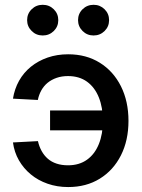

<svg xmlns="http://www.w3.org/2000/svg" viewBox="-20 -756 583 788"><path d="M259.8 11.7Q214.4 11.7 175.3 -2Q136.2 -15.6 106.4 -40.3Q76.7 -64.9 57.6 -98.1Q38.6 -131.3 33.2 -171.4L135.7 -176.8Q140.6 -154.8 150.9 -136.2Q161.1 -117.7 176.3 -104.5Q191.4 -91.3 212.2 -84.5Q232.9 -77.6 259.3 -77.6Q305.2 -77.6 337.2 -100.6Q369.1 -123.5 385.7 -164.8Q402.3 -206.1 402.3 -259.8Q402.3 -314.5 385.7 -356Q369.1 -397.5 337.2 -420.7Q305.2 -443.8 259.3 -443.8Q233.4 -443.8 212.4 -436.5Q191.4 -429.2 175.5 -416.3Q159.7 -403.3 149.7 -385.3Q139.6 -367.2 135.3 -345.7L33.2 -351.1Q39.6 -391.1 58.3 -424.6Q77.1 -458 106.9 -482.2Q136.7 -506.3 175.5 -519.8Q214.4 -533.2 259.8 -533.2Q334 -533.2 389.6 -498.5Q445.3 -463.9 476.3 -402.1Q507.3 -340.3 507.3 -259.8Q507.3 -179.7 476.3 -118.4Q445.3 -57.1 389.6 -22.7Q334 11.7 259.8 11.7ZM419.4 -221.2H185.5V-302.7H419.4ZM363.8 -610.4Q337.4 -610.4 318.8 -628.9Q300.3 -647.5 300.3 -673.3Q300.3 -699.7 318.8 -718Q337.4 -736.3 364.3 -736.3Q390.6 -736.3 409.2 -718Q427.7 -699.7 427.7 -673.3Q427.7 -647 409.2 -628.7Q390.6 -610.4 363.8 -610.4ZM155.3 -610.4Q128.4 -610.4 109.9 -628.9Q91.3 -647.5 91.3 -673.3Q91.3 -699.7 109.9 -718Q128.4 -736.3 155.3 -736.3Q182.1 -736.3 200.7 -718Q219.2 -699.7 219.2 -673.3Q219.2 -647 200.7 -628.7Q182.1 -610.4 155.3 -610.4Z"/></svg>

Font: Inter 28pt Medium
Style: Regular
Weight: 500
Designer: Rasmus Andersson
Foundry: rsms
Version: Version 4.001;git-66647c0bb